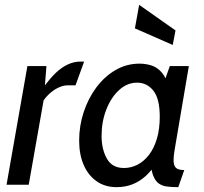

<svg xmlns="http://www.w3.org/2000/svg" viewBox="-20 -762 842 792"><path d="M7 0 93 -489.5H171.5L161 -354.5L98.5 0ZM156 -340.5 157.5 -398.5Q184 -436.5 209.5 -460.8Q235 -485 260.5 -496.5Q286 -508 312 -508H327L291.5 -410H259Q240 -410 219.2 -399.8Q198.5 -389.5 181.5 -373.2Q164.5 -357 156 -340.5Z M460.5 10Q413.5 10 379 -14Q344.5 -38 325.5 -81Q306.5 -124 306.5 -182Q306.5 -242.5 325 -299Q343.5 -355.5 377 -400.8Q410.5 -446 456.2 -472.8Q502 -499.5 555.5 -499.5Q580.5 -499.5 604.5 -492Q628.5 -484.5 647.5 -462.8Q666.5 -441 676 -399L648 -397.5L680.5 -489.5H759L700 -142Q696 -118.5 696 -102Q696 -78.5 706 -69.5Q716 -60.5 740 -60.5L715.5 10Q689.5 10 669 7.5Q648.5 5 633.8 -6Q619 -17 610.5 -41.5Q602 -66 600 -110.5L623.5 -87.5Q603.5 -56 579 -34.2Q554.5 -12.5 525 -1.2Q495.5 10 460.5 10ZM491 -69Q521 -69 547.5 -82.8Q574 -96.5 594.8 -123.5Q615.5 -150.5 627.2 -190Q639 -229.5 639 -280.5Q639 -354.5 612.8 -387.8Q586.5 -421 545.5 -421Q504.5 -421 471.2 -390.5Q438 -360 418.5 -310Q399 -260 399 -201.5Q399 -146.5 420.8 -107.8Q442.5 -69 491 -69ZM692.5 -576.5 536.5 -645 554 -742 704 -636.5Z"/></svg>

Font: Cabin
Style: Italic
Weight: 400
Width: 4
Italic angle: -10°
Designer: Pablo Impallari
Foundry: Pablo Impallari. http://www.impallari.com Igino Marini. http://www.ikern.com
Version: Version 3.001